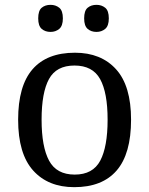

<svg xmlns="http://www.w3.org/2000/svg" viewBox="-20 -764 617 794"><path d="M287 10Q179 10 117 -59Q55 -128 55 -269Q55 -409 114.5 -477.5Q174 -546 290 -546Q398 -546 460 -477.5Q522 -409 522 -269Q522 -128 462.5 -59Q403 10 287 10ZM289 -42Q364 -42 394.5 -99.5Q425 -157 425 -269Q425 -381 394 -437Q363 -493 288 -493Q213 -493 182.5 -437Q152 -381 152 -269Q152 -157 183 -99.5Q214 -42 289 -42ZM379 -632Q357 -632 342.5 -644.5Q328 -657 328 -688Q328 -720 342.5 -732Q357 -744 379 -744Q400 -744 415 -732Q430 -720 430 -688Q430 -657 415 -644.5Q400 -632 379 -632ZM189 -632Q167 -632 152.5 -644.5Q138 -657 138 -688Q138 -720 152.5 -732Q167 -744 189 -744Q210 -744 225 -732Q240 -720 240 -688Q240 -657 225 -644.5Q210 -632 189 -632Z"/></svg>

Font: Noto Serif Old Uyghur
Style: Regular
Weight: 400
Designer: Lewis McGuffie
Foundry: Google LLC
Version: Version 1.003; ttfautohint (v1.8.4.7-5d5b)